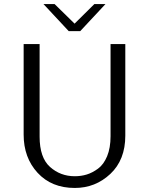

<svg xmlns="http://www.w3.org/2000/svg" viewBox="-20 -913 739 950"><path d="M195 -893H250L349 -796L447 -893H502L377 -759H320ZM97 -247V-695H176V-237Q176 -133 227.5 -87Q279 -41 350 -41Q381 -41 409 -49.5Q437 -58 465 -78.5Q493 -99 510 -140Q527 -181 527 -239V-695H600V-242Q600 -122 526 -52.5Q452 17 350 17Q235 17 166 -58Q97 -133 97 -247Z"/></svg>

Font: Coval
Style: ExtraLight
Weight: 250
Foundry: Context Ltd
Version: Version 001.000